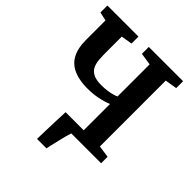

<svg xmlns="http://www.w3.org/2000/svg" viewBox="-247 -897 1230 1230"><g transform="rotate(45 368.5 -281.5)"><path d="M295 180Q295.8 149.9 296.8 108.1Q297.9 66.3 299.7 19.8Q301.4 -26.7 303.2 -70.4H467.4V-308.8Q431.4 -293.5 386.8 -284.9Q342.1 -276.3 297.9 -276.3Q245.7 -276.3 207.1 -286.1Q168.4 -296 141.7 -314.3Q115.1 -332.7 98.9 -359.1Q82.8 -385.5 75.6 -418.9Q68.4 -452.2 68.4 -491.5V-666.7L9.6 -679.9V-743H291V-679.9L215.4 -667.4V-524Q215.4 -490.5 217.6 -460.2Q219.9 -429.8 231.2 -405.9Q242.5 -381.9 268.8 -368.1Q295.2 -354.3 342.8 -354.3Q368.1 -354.3 392.1 -357.4Q416.1 -360.4 435.8 -365.8Q455.6 -371.1 467.4 -377.1V-667.7L384.7 -680.5V-743H695.3V-680.5L614 -667.3V-70.4L695.6 -58.9V0H425Q420.4 13.1 413.7 38.8Q407.1 64.5 400.1 93.6Q393.2 122.6 387.8 146.6Q382.4 170.5 380.6 180Z"/></g></svg>

Font: Merriweather Light
Style: Regular
Weight: 300
Designer: Eben Sorkin
Foundry: Eben Sorkin
Version: Version 2.100